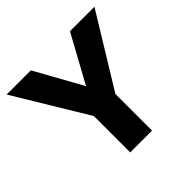

<svg xmlns="http://www.w3.org/2000/svg" viewBox="-163 -810 971 971"><g transform="rotate(-45 322.0 -324.5)"><path d="M636 -649H461L322 -395L181 -649H8L243 -260V0H399V-262Z"/></g></svg>

Font: Play
Style: Bold
Weight: 700
Designer: Jonas Hecksher
Foundry: Jonas Hecksher, Playtypeª, e-types AS
Version: Version 1.002